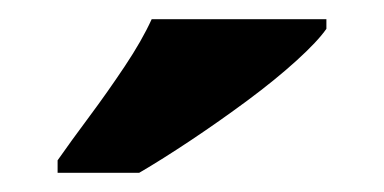

<svg xmlns="http://www.w3.org/2000/svg" viewBox="-20 -786 400 200"><path d="M40 -619Q54 -639 73 -664.5Q92 -690 110 -717Q128 -744 138 -766H320V-756Q311 -743 289 -723Q267 -703 238 -681.5Q209 -660 179 -640Q149 -620 125 -606H40Z"/></svg>

Font: Noto Serif Thai SemiCondensed Black
Style: Regular
Weight: 900
Width: 4
Designer: Monotype Design Team
Foundry: Monotype Imaging Inc.
Version: Version 2.002; ttfautohint (v1.8.4.7-5d5b)